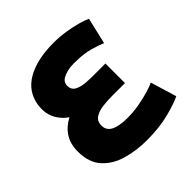

<svg xmlns="http://www.w3.org/2000/svg" viewBox="-159 -673 826 826"><g transform="rotate(-45 253.5 -260.5)"><path d="M283 -97Q180 -97 180 -152Q180 -181 200.5 -193Q221 -205 249 -208Q277 -211 299 -211H381V-330H302Q285 -330 260 -332Q235 -334 216 -344Q197 -354 197 -378Q197 -401 218 -412Q239 -423 269 -426Q287 -427 307 -426Q347 -425 380 -416Q413 -407 439 -396L467 -516Q451 -524 422 -532Q393 -540 357.5 -545.5Q322 -551 286 -551Q186 -551 123.5 -515.5Q61 -480 50 -409Q47 -385 50 -363Q55 -335 70.5 -313Q86 -291 108 -276Q70 -256 49.5 -224Q29 -192 29 -146Q29 -79 64 -40.5Q99 -2 155 14Q211 30 273 30Q353 30 412.5 14Q472 -2 497 -15L461 -134Q447 -127 419 -118.5Q391 -110 355.5 -103.5Q320 -97 283 -97Z"/></g></svg>

Font: Repo Bold
Style: Bold
Weight: 700
Designer: Stefan Peev
Foundry: Context Ltd
Version: Version 1.502